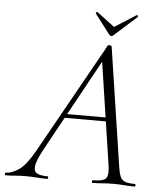

<svg xmlns="http://www.w3.org/2000/svg" viewBox="-93 -835 747 883"><g transform="rotate(5 280.5 -393.5)"><path d="M-34 0Q-38 0 -38 -6Q-38 -12 -34 -12Q-8 -12 24.5 -33.5Q57 -55 94 -120L382 -635Q384 -639 391.5 -637.5Q399 -636 400 -633L483 -84Q487 -57 493.5 -41Q500 -25 515 -18.5Q530 -12 561 -12Q565 -12 565 -6Q565 0 561 0Q538 0 514 -2Q490 -4 462 -4Q434 -4 412.5 -2Q391 0 367 0Q364 0 364 -6Q364 -12 367 -12Q416 -12 428 -27Q440 -42 434 -84L361 -570L378 -587L129 -133Q100 -80 97 -54Q94 -28 111 -20Q128 -12 158 -12Q162 -12 162 -6Q162 0 157 0Q138 0 111 -2Q84 -4 58 -4Q29 -4 10.5 -2Q-8 0 -34 0ZM199 -287 214 -305H428L430 -287ZM385 -685 314 -778Q313 -780 316.5 -783Q320 -786 321 -785L403 -723L502 -786Q505 -788 507.5 -784Q510 -780 508 -778L404 -685Q394 -675 385 -685Z"/></g></svg>

Font: Cormorant Infant Light
Style: Italic
Weight: 300
Italic angle: -10°
Designer: Christian Thalmann (Catharsis Fonts)
Foundry: Catharsis Fonts
Version: Version 4.001